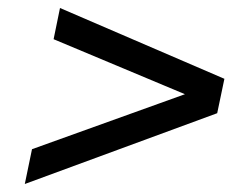

<svg xmlns="http://www.w3.org/2000/svg" viewBox="-20 -590 622 480"><path d="M42 -130 60 -217 505 -377 496 -332 114 -492 130 -570 541 -393 523 -307Z"/></svg>

Font: Montserrat Thin Medium
Style: Italic
Weight: 500
Italic angle: -11.3°
Version: Version 9.000